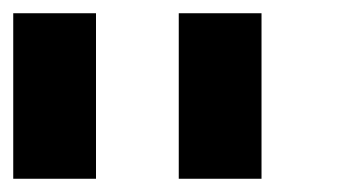

<svg xmlns="http://www.w3.org/2000/svg" viewBox="-20 -895 540 290"><path d="M0 -625V-875H125V-625ZM250 -625V-875H375V-625Z"/></svg>

Font: GalmuriMono7 Regular
Style: Regular
Weight: 400
Designer: Lee Minseo (quiple)
Version: Version 2.399;hotconv 1.1.1;makeotfexe 2.6.0 DEVELOPMENT